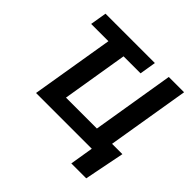

<svg xmlns="http://www.w3.org/2000/svg" viewBox="-214 -942 1328 1328"><g transform="rotate(45 449.5 -278.5)"><path d="M577 -727.5 557.2 -607.2H74L94.1 -727.5ZM863.7 -123.2 805.1 171.9H659.2L687.5 0H636.7L657.4 -123.2ZM142.2 0 262.9 -727.5H410.7L311.3 -123.8H613.7L713.1 -727.5H862.7L742.2 0Z"/></g></svg>

Font: Inter Tight
Style: Italic
Weight: 400
Italic angle: -9.39999°
Designer: Rasmus Andersson
Foundry: rsms
Version: Version 3.002